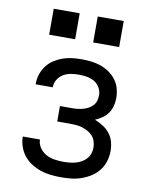

<svg xmlns="http://www.w3.org/2000/svg" viewBox="-83 -790 667 859"><g transform="rotate(10 250.0 -360.5)"><path d="M253 8Q229 8 206 5.5Q183 3 161 -4.5Q139 -12 119 -24.5Q99 -37 84.5 -55Q70 -73 62 -95.5Q54 -118 54 -141Q54 -141 54 -141.5Q54 -142 54 -142H132Q132 -142 132 -142Q132 -142 132 -142Q132 -122 144 -104.5Q156 -87 174 -77.5Q192 -68 212 -65Q232 -62 253 -62Q267 -62 281 -63.5Q295 -65 308 -68.5Q321 -72 333.5 -79Q346 -86 355.5 -96.5Q365 -107 369.5 -120.5Q374 -134 374 -147Q374 -162 369.5 -176Q365 -190 355.5 -200.5Q346 -211 333 -218Q320 -225 306.5 -229Q293 -233 278.5 -234Q264 -235 250 -235H194V-305H250Q263 -305 275.5 -306.5Q288 -308 300 -311.5Q312 -315 323 -321Q334 -327 342.5 -336.5Q351 -346 354.5 -358Q358 -370 358 -383Q358 -401 348.5 -417.5Q339 -434 323.5 -443Q308 -452 289.5 -455Q271 -458 253 -458Q235 -458 217 -455Q199 -452 183.5 -443Q168 -434 158 -418Q148 -402 148 -384Q148 -384 148 -383.5Q148 -383 148 -382H70Q70 -383 70 -384Q70 -385 70 -386Q70 -407 77 -428Q84 -449 97 -466.5Q110 -484 128.5 -496Q147 -508 167.5 -515.5Q188 -523 209.5 -525.5Q231 -528 253 -528Q275 -528 297 -525.5Q319 -523 339.5 -516Q360 -509 378.5 -496.5Q397 -484 410.5 -466.5Q424 -449 430 -427.5Q436 -406 436 -384Q436 -366 431.5 -348Q427 -330 416.5 -315Q406 -300 391 -289.5Q376 -279 359 -272Q379 -264 397 -252.5Q415 -241 428 -224.5Q441 -208 446.5 -187.5Q452 -167 452 -146Q452 -122 445 -99Q438 -76 423.5 -57.5Q409 -39 389 -26Q369 -13 346.5 -5Q324 3 300 5.5Q276 8 253 8ZM291 -611V-729H409V-611ZM91 -611V-729H209V-611Z"/></g></svg>

Font: Iosevka SS04
Style: Regular
Weight: 400
Monospace: yes
Designer: Belleve Invis
Foundry: Belleve Invis
Version: Version 19.0.0; ttfautohint (v1.8.4)